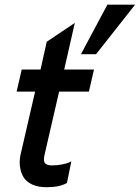

<svg xmlns="http://www.w3.org/2000/svg" viewBox="-20 -782 591 812"><path d="M322.3 -552.7 434.1 -762.2H551.3L386.2 -552.7ZM176.8 9.8Q141.1 9.8 116.2 -1.7Q91.3 -13.2 79.3 -33Q67.4 -52.7 64.2 -79.8Q61 -106.9 69.3 -138.2L128.4 -394.5H50.3L71.8 -487.8H151.4L177.7 -605.5L296.4 -685.1L251.5 -487.8H377.4L356 -394.5H230L168.5 -127.9Q162.1 -100.6 170.7 -91.6Q179.2 -82.5 199.2 -82.5Q222.7 -82.5 243.2 -86.7Q263.7 -90.8 272.5 -95.2L281.7 -99.6L263.2 -8.3Q232.4 9.8 176.8 9.8Z"/></svg>

Font: HK Grotesk SemiBold Italic
Style: Regular
Weight: 600
Italic angle: -13°
Designer: Alfredo Marco Pradil and Stefan Peev
Foundry: Hanken Design Co.
Version: Version 1.000;PS 001.000;hotconv 1.0.88;makeotf.lib2.5.64775